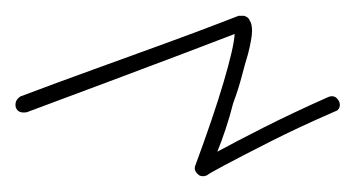

<svg xmlns="http://www.w3.org/2000/svg" viewBox="-30 -272 451 243"><path d="M227 -49Q223 -49 221 -51Q215 -56 217 -62Q240 -124 253 -168Q266 -212 267 -229Q249 -222 205.5 -205.5Q162 -189 108.5 -169Q55 -149 4 -130Q-7 -128 -10 -136Q-12 -145 -4 -150Q41 -167 89.5 -184.5Q138 -202 179 -217Q220 -232 246 -242Q272 -252 272 -252H279Q285 -250 286 -246Q289 -242 289 -233Q289 -224 284 -204Q280 -191 276 -175.5Q272 -160 265 -141Q261 -125 255.5 -108.5Q250 -92 245 -80Q267 -92 303.5 -110.5Q340 -129 385 -149Q394 -153 399 -144Q401 -140 399.5 -136Q398 -132 394 -131Q348 -111 311.5 -92.5Q275 -74 253.5 -62.5Q232 -51 232 -50Q231 -50 230 -49.5Q229 -49 227 -49Z"/></svg>

Font: Redacted Script Light
Style: Regular
Weight: 300
Designer: Christian Naths
Foundry: Christian Naths
Version: Version 1.001; ttfautohint (v1.8.3)